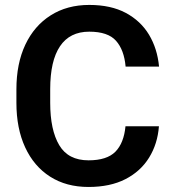

<svg xmlns="http://www.w3.org/2000/svg" viewBox="-20 -741 694 771"><path d="M483.9 -233.9H618.2Q612.8 -163.1 578.6 -107.9Q544.4 -52.7 483.4 -21.5Q422.4 9.8 335.4 9.8Q246.1 9.8 181.2 -31.7Q116.2 -73.2 81.1 -149.2Q45.9 -225.1 45.9 -328.1V-382.3Q45.9 -485.8 81.8 -561.8Q117.7 -637.7 183.6 -679.4Q249.5 -721.2 338.4 -721.2Q425.3 -721.2 485.1 -689.2Q544.9 -657.2 578.4 -601.6Q611.8 -545.9 618.7 -473.6H484.4Q478.5 -540.5 446 -577.1Q413.6 -613.8 338.4 -613.8Q260.3 -613.8 220.9 -555.2Q181.6 -496.6 181.6 -383.3V-328.1Q181.6 -219.2 217.8 -158.2Q253.9 -97.2 335.4 -97.2Q409.2 -97.2 443.4 -131.8Q477.5 -166.5 483.9 -233.9Z"/></svg>

Font: Vazirmatn RD SemiBold
Style: Regular
Weight: 600
Designer: Saber Rastikerdar
Foundry: Saber Rastikerdar
Version: Version 32.102